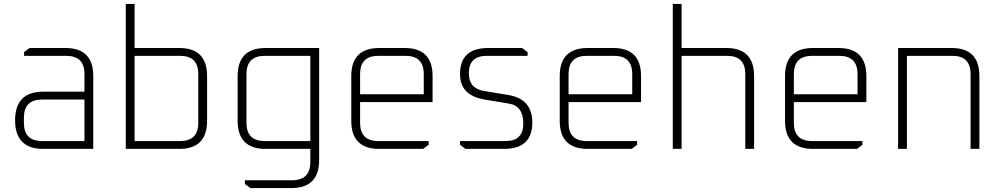

<svg xmlns="http://www.w3.org/2000/svg" viewBox="-20 -760 5100 980"><path d="M201 0Q57 0 57 -146Q57 -292 201 -292H411V-382Q411 -475 318 -475H103V-494L131 -515H314Q456 -515 456 -372V0ZM102 -133Q102 -40 195 -40H411V-252H195Q102 -252 102 -159Z M622 0V-740H667V-515H895Q1037 -515 1037 -372V-143Q1037 0 895 0ZM667 -40H899Q992 -40 992 -133V-382Q992 -475 899 -475H667Z M1193 -143V-372Q1193 -515 1336 -515H1609V57Q1609 200 1466 200H1258L1230 179V160H1471Q1564 160 1564 67V0H1336Q1193 0 1193 -143ZM1238 -133Q1238 -40 1331 -40H1564V-475H1331Q1238 -475 1238 -382Z M1773 -143V-372Q1773 -515 1916 -515H2046Q2188 -515 2188 -372V-239H1818V-133Q1818 -40 1911 -40H2168V-21L2140 0H1916Q1773 0 1773 -143ZM1818 -279H2143V-382Q2143 -475 2050 -475H1911Q1818 -475 1818 -382Z M2328 -21V-40H2560Q2651 -40 2651 -129Q2651 -219 2579 -231L2453 -252Q2328 -273 2328 -382Q2328 -515 2472 -515H2645L2673 -494V-475H2465Q2373 -475 2373 -386Q2373 -309 2449 -296L2575 -275Q2697 -255 2697 -134Q2697 0 2552 0H2356Z M2837 -143V-372Q2837 -515 2980 -515H3110Q3252 -515 3252 -372V-239H2882V-133Q2882 -40 2975 -40H3232V-21L3204 0H2980Q2837 0 2837 -143ZM2882 -279H3207V-382Q3207 -475 3114 -475H2975Q2882 -475 2882 -382Z M3414 0V-740H3459V-515H3687Q3829 -515 3829 -372V0H3784V-382Q3784 -475 3691 -475H3459V0Z M3987 -143V-372Q3987 -515 4130 -515H4260Q4402 -515 4402 -372V-239H4032V-133Q4032 -40 4125 -40H4382V-21L4354 0H4130Q3987 0 3987 -143ZM4032 -279H4357V-382Q4357 -475 4264 -475H4125Q4032 -475 4032 -382Z M4564 0V-515H4837Q4979 -515 4979 -372V0H4934V-382Q4934 -475 4841 -475H4609V0Z"/></svg>

Font: Oxanium ExtraLight ExtraLight
Style: Regular
Weight: 250
Version: Version 2.000